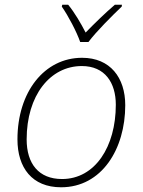

<svg xmlns="http://www.w3.org/2000/svg" viewBox="-20 -784 605 814"><path d="M320 -606H355C387 -649 455 -717 496 -756L497 -764H467C426 -729 379 -683 343 -646C324 -683 297 -730 269 -764H244L242 -756C270 -716 305 -649 320 -606ZM239 10C412 10 511 -153 511 -338C511 -455 447 -539 328 -539C168 -539 54 -394 54 -193C54 -73 116 10 239 10ZM243 -25C144 -25 93 -90 93 -193C93 -379 192 -504 327 -504C425 -504 471 -433 471 -340C471 -162 383 -25 243 -25Z"/></svg>

Font: Noto Sans ExtraLight
Style: Italic
Weight: 200
Italic angle: -12°
Designer: Monotype Design Team
Foundry: Monotype Imaging Inc.
Version: Version 2.013